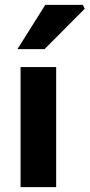

<svg xmlns="http://www.w3.org/2000/svg" viewBox="-20 -773 370 793"><path d="M65 0V-496H212V0ZM52 -570 167 -753H322L330 -737L164 -570Z"/></svg>

Font: Source Sans 3 ExtraLight
Style: Bold
Weight: 700
Version: Version 3.052;hotconv 1.1.0;makeotfexe 2.6.0